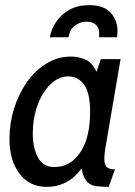

<svg xmlns="http://www.w3.org/2000/svg" viewBox="-20 -720 528 750"><path d="M162 10Q95.5 10 56.2 -41.5Q17 -93 17 -178Q17 -239 35 -296.2Q53 -353.5 85.2 -399.2Q117.5 -445 161.5 -472Q205.5 -499 257 -499Q287 -499 313.5 -487.5Q340 -476 357 -439.5L374 -489H451L391.5 -141Q387.5 -117 387.5 -99.5Q387.5 -76.5 397 -67.5Q406.5 -58.5 429 -58.5L404.5 10Q375 10 353.8 6.8Q332.5 3.5 319 -11.2Q305.5 -26 298.5 -61.5Q245.5 10 162 10ZM193 -67.5Q254.5 -67.5 293.2 -124.2Q332 -181 332 -283.5Q332 -356.5 308.8 -389Q285.5 -421.5 247 -421.5Q208.5 -421.5 176.8 -390.5Q145 -359.5 126.5 -308.5Q108 -257.5 108 -197.5Q108 -143.5 128 -105.5Q148 -67.5 193 -67.5ZM328.5 -700Q385.5 -700 412.2 -670.5Q439 -641 439 -600Q439 -592 438.5 -586.5Q438 -581 437 -574.5H366.5Q367.5 -577 367.5 -581.2Q367.5 -585.5 367.5 -589Q367.5 -612.5 353.5 -624Q339.5 -635.5 318 -635.5Q294.5 -635.5 273.8 -620.8Q253 -606 247.5 -574.5H174.5Q180.5 -607 200 -635.8Q219.5 -664.5 252 -682.2Q284.5 -700 328.5 -700Z"/></svg>

Font: Cabin Condensed
Style: Italic
Weight: 400
Width: 3
Italic angle: -10°
Designer: Pablo Impallari
Foundry: Pablo Impallari. http://www.impallari.com Igino Marini. http://www.ikern.com
Version: Version 3.001; ttfautohint (v1.8.3)